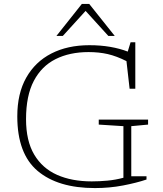

<svg xmlns="http://www.w3.org/2000/svg" viewBox="-20 -947 830 977"><path d="M648 -50H725.5V-33.5Q675 -16.5 606.2 -3.2Q537.5 10 463 10Q275 10 171.5 -77.2Q68 -164.5 68 -355Q68 -471 113.5 -551.8Q159 -632.5 241.5 -674.8Q324 -717 434.5 -717Q492 -717 541 -708.5Q590 -700 630 -684.5L644.5 -732H668.5V-495.5H639.5L623.5 -636Q573 -661.5 528.2 -671.8Q483.5 -682 430.5 -682Q334.5 -682 263 -646.2Q191.5 -610.5 152 -535.2Q112.5 -460 112.5 -340.5Q112.5 -230.5 154 -160.5Q195.5 -90.5 270.5 -57.2Q345.5 -24 446.5 -24Q486 -24 526.5 -27.8Q567 -31.5 608 -42.5V-305L482.5 -313V-338.5H733.5V-313L648 -305ZM531.5 -764 415.5 -891.5 299.5 -764H267L396.5 -927H434L564 -764Z"/></svg>

Font: Newsreader Caption ExtraLight
Style: Regular
Weight: 275
Designer: Hugues Gentile
Foundry: Production Type
Version: Version 1.001